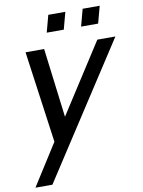

<svg xmlns="http://www.w3.org/2000/svg" viewBox="-103 -800 824 1109"><g transform="rotate(-10 309.5 -245.0)"><path d="M359.5 -730.5H259.5L232.7 -630.5H332.7ZM561 -730.5H461L434.2 -630.5H534.2ZM513.5 -540 252.2 -134 201.5 -540H92.5L167 -2.5L13 240H112.5L619.5 -540Z"/></g></svg>

Font: Manrope
Style: SemiBoldItalic
Weight: 600
Italic angle: -15°
Designer: Mikhail Sharanda
Foundry: Mikhail Sharanda
Version: Version 4.502;hotconv 1.0.109;makeotfexe 2.5.65596